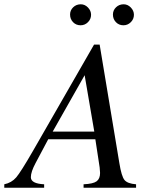

<svg xmlns="http://www.w3.org/2000/svg" viewBox="-71 -876 702 896"><path d="M564 0H319V-16Q364 -18 380 -30Q396 -42 396 -69Q396 -77 394 -95L374 -226H154L95 -115Q73 -74 73 -49Q73 -19 135 -16V0H-51V-16Q-17 -23 4.5 -48Q26 -73 83 -172L368 -668H394L486 -115Q496 -53 510 -36Q524 -19 564 -16ZM369 -262 324 -525 175 -262ZM554 -807Q554 -787 539.5 -772.5Q525 -758 505 -758Q484 -758 470 -772.5Q456 -787 456 -808Q456 -828 470.5 -842Q485 -856 506 -856Q525 -856 539.5 -841Q554 -826 554 -807ZM354 -807Q354 -787 339.5 -772.5Q325 -758 305 -758Q284 -758 270 -772.5Q256 -787 256 -808Q256 -828 270.5 -842Q285 -856 306 -856Q325 -856 339.5 -841Q354 -826 354 -807Z"/></svg>

Font: STIX
Style: Italic
Weight: 400
Italic angle: -16.33°
Designer: MicroPress Inc., with final additions and corrections provided by Coen Hoffman, Elsevier (retired)
Version: Version 1.1.1